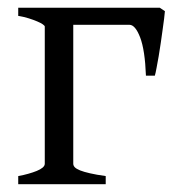

<svg xmlns="http://www.w3.org/2000/svg" viewBox="-20 -474 454 494"><path d="M26.9 0V-21Q40.5 -23.4 52.7 -26.9Q64.9 -30.3 74.5 -34.2Q84 -38.1 89.6 -42.7Q95.2 -47.4 95.2 -52.7V-405.8Q95.2 -407.7 90.1 -411.4Q85 -415 75.7 -418.9Q66.4 -422.9 54 -426.8Q41.5 -430.7 26.9 -433.1V-454.1H391.1L404.3 -445.3Q403.8 -439 402.3 -426.3Q400.9 -413.6 398.4 -397.5Q396 -381.3 393.6 -363.3Q391.1 -345.2 388.2 -328.9Q385.3 -312.5 382.8 -299.3Q380.4 -286.1 378.4 -279.3H355.5Q353 -345.2 340.6 -377.7Q328.1 -410.2 313 -410.2H168.5V-52.7Q168.5 -47.9 172.4 -43.7Q176.3 -39.6 186 -35.6Q195.8 -31.7 211.7 -28.1Q227.5 -24.4 252 -21V0Z"/></svg>

Font: Gentium Plus CyrE
Style: Regular
Weight: 400
Designer: J. Victor Gaultney, Annie Olsen, Iska Routamaa, Becca Hirsbrunner
Foundry: SIL International
Version: Version 5.000